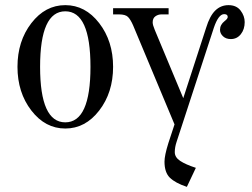

<svg xmlns="http://www.w3.org/2000/svg" viewBox="-20 -488 980 747"><path d="M102 -58Q48 -128 48 -228Q48 -328 102 -398Q156 -468 234 -468Q312 -468 366 -398Q420 -328 420 -228Q420 -128 366 -58Q312 12 234 12Q156 12 102 -58ZM234 -444Q136 -444 136 -228Q136 -12 234 -12Q332 -12 332 -228Q332 -444 234 -444ZM420 -432V-456H636V-432H608Q595 -432 584.5 -424.5Q574 -417 574 -401Q574 -391 582 -372L693 -106L782 -380Q796 -426 817.5 -447Q839 -468 869 -468Q900 -468 916 -447Q932 -426 932 -402Q932 -374 917 -355Q902 -336 878 -336Q859 -336 847.5 -347Q836 -358 836 -372Q836 -392 854 -406Q866 -415 866 -422Q866 -433 852 -433Q830 -433 812 -380L684 12L667 64Q660 85 660 104Q660 124 681 138Q702 152 742 165L707 239Q662 224 641 203.5Q620 183 620 141Q620 117 635 69L659 -4L498 -389Q488 -412 478 -422Q468 -432 443 -432Z"/></svg>

Font: Old Standard TT
Style: Regular
Weight: 400
Designer: Alexey Kryukov <alexios@thessalonica.org.ru>
Version: Version 2.2